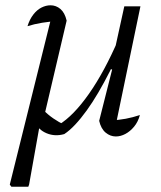

<svg xmlns="http://www.w3.org/2000/svg" viewBox="-20 -510 607 726"><path d="M141 -97Q160 -77 182 -62Q204 -47 222 -39L202 -38Q258 -72 316.5 -155.5Q375 -239 428 -362L440 -333Q418 -285 396 -241.5Q374 -198 352 -160.5Q330 -123 308 -92.5Q286 -62 264.5 -39Q243 -16 223 -3Q188 7 156.5 -6Q125 -19 112 -49ZM355 -53 404 -247 398 -249 450 -486H511L415 -24L401 -55Q429 -56 455.5 -61Q482 -66 509 -75Q502 -49 487 -31Q472 -13 454 -3.5Q436 6 418 6Q397 6 379.5 -8.5Q362 -23 355 -53ZM87 196H23L17 188L178 -460L206 -431Q170 -429 139.5 -424Q109 -419 84 -411Q92 -437 106 -455Q120 -473 137 -481.5Q154 -490 171 -490Q192 -490 208.5 -476Q225 -462 232 -432L143 -53H133L90 188Z"/></svg>

Font: Piazzolla Thin Light
Style: Italic
Weight: 300
Italic angle: -11.3°
Version: Version 2.005